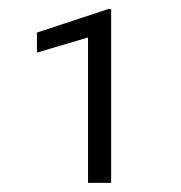

<svg xmlns="http://www.w3.org/2000/svg" viewBox="-20 -731 401 426"><path d="M220.2 -710.9 62 -658.7V-614.3L175.3 -647.9V-325.2H226.6V-710.9Z"/></svg>

Font: Vazirmatn ExtraLight
Style: Regular
Weight: 200
Designer: Saber Rastikerdar
Foundry: Saber Rastikerdar
Version: Version 33.003